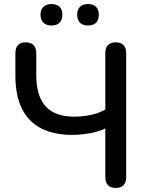

<svg xmlns="http://www.w3.org/2000/svg" viewBox="-20 -921 725 948"><path d="M551 7Q526 7 513 -7Q500 -21 500 -46V-287Q471 -272 425.5 -263.5Q380 -255 335 -255Q246 -255 183 -287.5Q120 -320 88 -385Q56 -450 56 -547V-659Q56 -685 69 -698.5Q82 -712 107 -712Q132 -712 145.5 -698.5Q159 -685 159 -659V-553Q159 -445 206 -395Q253 -345 345 -345Q386 -345 426 -353Q466 -361 500 -380V-659Q500 -685 513 -698.5Q526 -712 551 -712Q576 -712 589.5 -698.5Q603 -685 603 -659V-46Q603 -21 590 -7Q577 7 551 7ZM415 -795Q389 -795 375 -809Q361 -823 361 -849Q361 -874 375 -887.5Q389 -901 415 -901Q440 -901 454 -887.5Q468 -874 468 -849Q468 -823 454.5 -809Q441 -795 415 -795ZM234 -795Q209 -795 194.5 -809Q180 -823 180 -849Q180 -874 194.5 -887.5Q209 -901 234 -901Q260 -901 274 -887.5Q288 -874 288 -849Q288 -823 274 -809Q260 -795 234 -795Z"/></svg>

Font: Nunito SemiBold
Style: Regular
Weight: 600
Designer: Vernon Adams
Foundry: Vernon Adams
Version: Version 3.602